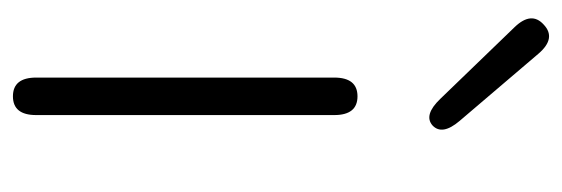

<svg xmlns="http://www.w3.org/2000/svg" viewBox="-306 -563 869 297"><g transform="rotate(90 128.5 -414.5)"><path d="M129 0Q100 0 100 -36V-497Q100 -533 129 -533Q158 -533 158 -497V-36Q158 0 129 0ZM174 -649Q158 -635 133 -661L22 -776Q-3 -802 18 -821Q39 -841 63 -813L167 -691Q190 -664 174 -649Z"/></g></svg>

Font: Resource Han Rounded CN Light
Style: Regular
Weight: 300
Designer: Cyano Hao (round all glyphs); Ryoko NISHIZUKA 西塚涼子 (kana, bopomofo & ideographs); Paul D. Hunt (Latin, Greek & Cyrillic)
Foundry: Cyano Hao
Version: 0.990